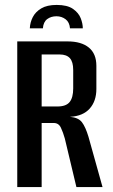

<svg xmlns="http://www.w3.org/2000/svg" viewBox="-20 -759 457 779"><path d="M210 -739Q253 -739 276 -723Q299 -707 307.5 -685Q316 -663 316 -644H264Q262 -669 246 -681Q230 -693 209 -693Q187 -693 171.5 -681.5Q156 -670 154 -644H101Q102 -668 113 -689.5Q124 -711 147.5 -725Q171 -739 210 -739ZM50 0V-591H254Q310 -591 340.5 -566Q371 -541 371 -492V-398Q371 -349 344 -318.5Q317 -288 264 -285Q298 -282 312.5 -263Q327 -244 339 -204L396 0H290L243 -197Q236 -222 227 -241Q218 -260 198 -260H149V0ZM149 -327H213Q248 -327 262.5 -345Q277 -363 277 -400V-475Q277 -508 263.5 -523Q250 -538 222 -538H149Z"/></svg>

Font: Alumni Sans SemiBold
Style: Regular
Weight: 600
Designer: Robert E. Leuschke
Foundry: Robert E. Leuschke
Version: Version 1.018